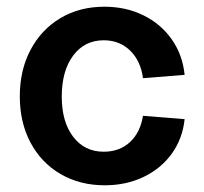

<svg xmlns="http://www.w3.org/2000/svg" viewBox="-20 -536 609 572"><path d="M39 -249Q39 -327 71 -387.5Q103 -448 160 -482Q217 -516 291 -516Q355 -516 407 -490.5Q459 -465 491.5 -419Q524 -373 530 -313L406 -303Q399 -355 367.5 -385.5Q336 -416 289 -416Q232 -416 198 -370.5Q164 -325 164 -248Q164 -173 198 -128.5Q232 -84 289 -84Q336 -84 367 -112.5Q398 -141 406 -191L530 -181Q524 -123 492 -78.5Q460 -34 408 -9Q356 16 292 16Q218 16 160.5 -17.5Q103 -51 71 -111Q39 -171 39 -249Z"/></svg>

Font: MedMera Sans Semibold
Style: Regular
Weight: 600
Designer: Kasper Nordkvist
Foundry: UNCUT.wtf
Version: Version 1.300